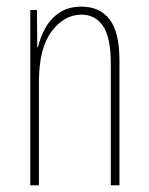

<svg xmlns="http://www.w3.org/2000/svg" viewBox="-20 -557 448 577"><path d="M225 -537Q280 -537 309.5 -498.5Q339 -460 339 -375V0H313V-365Q313 -445 289.5 -479Q266 -513 225 -513Q173 -513 135 -462.5Q97 -412 97 -311V0H71V-527H91L92 -415H94Q101 -445 116.5 -473Q132 -501 158.5 -519Q185 -537 225 -537Z"/></svg>

Font: Noto Sans Gujarati UI ExtraCondensed Thin
Style: Regular
Weight: 100
Width: 2
Designer: Jelle Bosma - Monotype Design Team, Universal Thirst
Foundry: Monotype Imaging Inc.
Version: Version 2.106; ttfautohint (v1.8.4.7-5d5b)